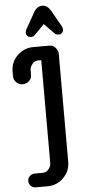

<svg xmlns="http://www.w3.org/2000/svg" viewBox="-71 -960 559 1228"><g transform="rotate(-5 208.5 -345.5)"><path d="M212.9 -575.7H197.8Q173.3 -575.7 161.1 -563.5Q139.6 -542 139.6 -517.6V-489.7Q139.6 -451.7 104 -437Q93.3 -432.6 81.3 -432.6Q69.3 -432.6 58.8 -437Q48.3 -441.4 41 -449.2Q23.9 -465.8 23.9 -489.7V-519Q23.9 -579.1 66.4 -621.1Q109.9 -663.6 168.5 -663.6H270.5Q294.4 -663.6 306.6 -651.4Q328.1 -629.9 328.1 -605V86.9Q328.1 146.5 285.6 189Q243.2 231.4 183.1 231.4H106.9Q78.6 231.4 66.4 205.1Q63 196.8 63 187.5Q63 169.9 72.3 159.7Q88.4 143.1 106.9 143.1H154.8Q179.2 143.1 191.4 130.9Q212.9 109.4 212.9 85.9ZM362.3 -780.8Q368.7 -769 368.7 -758.3Q368.7 -747.6 360.4 -738.3Q352.1 -729 342.3 -729Q322.8 -729 313 -738.8L249 -804.2L185.1 -738.8Q175.3 -729 160.6 -729Q146 -729 137.7 -738.3Q129.4 -747.6 129.4 -758.3Q129.4 -769 135.7 -780.8L194.3 -884.8Q214.8 -921.9 249.5 -921.9Q281.2 -921.9 303.7 -884.8Z"/></g></svg>

Font: Supermercado
Style: Regular
Weight: 400
Designer: James Grieshaber
Foundry: James Grieshaber
Version: Version 1.002